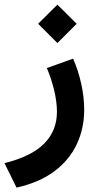

<svg xmlns="http://www.w3.org/2000/svg" viewBox="-53 -560 420 847"><path d="M115.2 -455.1 200.2 -539.6 285.2 -455.1 200.2 -370.1ZM269.5 -301.3Q292.5 -248.5 305.4 -190.2Q318.4 -131.8 318.4 -74.7Q318.4 5.4 286.4 74.7Q254.4 144 188.5 194.3Q122.6 244.6 20 267.6L-33.2 159.7Q85.4 130.4 141.8 73.5Q198.2 16.6 198.2 -66.9Q198.2 -110.8 185.8 -162.1Q173.3 -213.4 153.8 -259.8Z"/></svg>

Font: Vazir FD-UI
Style: Bold-FD-UI
Weight: 700
Designer: Saber Rastikerdar
Foundry: Saber Rastikerdar
Version: Version 30.0.0